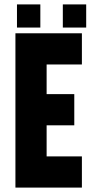

<svg xmlns="http://www.w3.org/2000/svg" viewBox="-20 -851 442 871"><path d="M50 0V-700H351.5V-558.5H191.5V-424H317V-282.5H191.5V-141.5H351.5V0ZM265 -726V-831H371V-726ZM57 -726V-831H163V-726Z"/></svg>

Font: Tourney Condensed Black
Style: Regular
Weight: 900
Width: 3
Designer: Tyler Finck
Foundry: Etcetera Type Co
Version: Version 1.010; ttfautohint (v1.8.3)